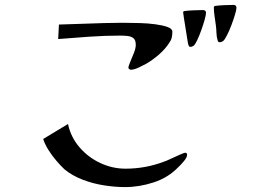

<svg xmlns="http://www.w3.org/2000/svg" viewBox="-20 -758 1040 782"><path d="M742 -127Q742 -136 734 -136Q731 -136 712.5 -128Q694 -120 675 -111Q656 -102 649 -100Q573 -71 491 -71Q438 -71 388.5 -94Q339 -117 303.5 -158.5Q268 -200 257 -253L156 -192Q162 -172 176.5 -148.5Q191 -125 209.5 -103.5Q228 -82 243 -68Q275 -42 317 -26Q359 -10 404 -3Q449 4 489 4Q548 4 607 -15.5Q666 -35 707 -78Q715 -85 728.5 -101Q742 -117 742 -127ZM682 -629Q682 -641 662.5 -648Q643 -655 613.5 -659Q584 -663 552 -664Q520 -665 495 -665Q470 -665 461 -665Q446 -665 431 -664.5Q416 -664 402 -664Q356 -662 311 -661Q266 -660 220 -658L217 -599Q280 -604 343 -608.5Q406 -613 469 -613Q484 -613 499 -611.5Q514 -610 523.5 -602.5Q533 -595 533 -575Q533 -562 525.5 -542.5Q518 -523 510.5 -506Q503 -489 503 -482Q503 -479 506.5 -476.5Q510 -474 513 -474Q526 -474 545 -483Q564 -492 575 -498Q601 -513 627 -535.5Q653 -558 669 -583Q677 -594 679.5 -605Q682 -616 682 -629ZM819 -706Q819 -717 806 -717Q792 -717 768.5 -716Q745 -715 732 -713Q726 -713 726 -707Q726 -704 729 -685Q732 -666 736 -641.5Q740 -617 743 -597.5Q746 -578 747 -576Q749 -572 750 -569.5Q751 -567 756 -567Q762 -567 769 -572Q775 -577 783.5 -595Q792 -613 800 -635.5Q808 -658 813.5 -677.5Q819 -697 819 -706ZM943 -726Q943 -738 931 -738Q917 -738 894 -737Q871 -736 857 -734Q851 -733 851 -728Q851 -710 854 -691.5Q857 -673 859 -656Q861 -642 861.5 -625.5Q862 -609 866 -595Q867 -591 868.5 -588.5Q870 -586 875 -586Q882 -586 889 -591Q895 -596 904.5 -614.5Q914 -633 922.5 -655.5Q931 -678 937 -698Q943 -718 943 -726Z"/></svg>

Font: UoqMunThenKhung
Style: Regular
Weight: 400
Designer: Font-Kai, 金井和夫, 宇文滿月
Foundry: Kazuo Kanai, Moonlit Owen
Version: Version 1.197